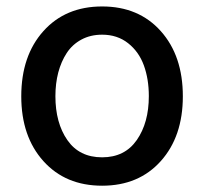

<svg xmlns="http://www.w3.org/2000/svg" viewBox="-20 -573 642 604"><path d="M46.9 -270Q46.9 -397.5 116.5 -475.1Q186 -552.7 301.3 -552.7Q416.5 -552.7 485.8 -475.1Q555.2 -397.5 555.2 -270Q555.2 -143.6 485.8 -66.2Q416.5 11.2 301.3 11.2Q186 11.2 116.5 -66.2Q46.9 -143.6 46.9 -270ZM301.3 -78.1Q372.6 -78.1 410.4 -132.6Q448.2 -187 448.2 -270.5Q448.2 -324.2 432.6 -367.2Q417 -410.2 383.1 -437Q349.1 -463.9 301.3 -463.9Q264.6 -463.9 236.1 -448.5Q207.5 -433.1 189.9 -406.2Q172.4 -379.4 163.3 -345Q154.3 -310.5 154.3 -270.5Q154.3 -186.5 191.9 -132.3Q229.5 -78.1 301.3 -78.1Z"/></svg>

Font: Karasuma Gothic
Style: Regular
Weight: 500
Designer: Rasmus Andersson / Ryoko Nishizuka
Foundry: Genbu
Version: Version 1.00